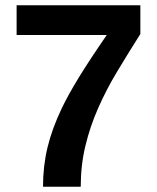

<svg xmlns="http://www.w3.org/2000/svg" viewBox="-20 -708 596 728"><path d="M512.2 -579.1Q465.8 -505.9 424.6 -437.3Q383.3 -368.7 352.5 -298.8Q321.8 -229.5 304 -155.8Q286.1 -82 286.1 0H143.1Q143.1 -78.6 160.2 -149.2Q177.2 -219.7 214.4 -297.9Q238.8 -348.6 278.8 -414.1Q318.8 -479.5 384.8 -575.2H43V-688H512.2Z"/></svg>

Font: Arimo
Style: Bold
Weight: 700
Designer: Steve Matteson
Foundry: Monotype Imaging Inc.
Version: Version 1.33